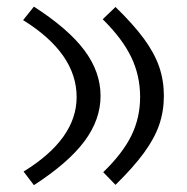

<svg xmlns="http://www.w3.org/2000/svg" viewBox="-20 -541 549 564"><path d="M79.6 -521.5Q180.7 -456.5 228 -393.1Q275.4 -329.6 275.4 -259.3Q275.4 -189.5 228 -126Q180.7 -62.5 79.6 2.9L49.3 -37.1Q205.1 -132.8 205.1 -255.9Q205.1 -384.3 47.9 -481.9ZM319.3 -520.5Q372.1 -469.2 403.1 -426.8Q434.1 -384.3 447.8 -344.2Q461.4 -304.2 461.4 -259.3Q461.4 -214.8 447.8 -174.8Q434.1 -134.8 403.1 -92.3Q372.1 -49.8 319.3 2L283.2 -35.2Q340.3 -90.3 366 -142.8Q391.6 -195.3 391.6 -255.9Q391.6 -319.3 365.2 -373.8Q338.9 -428.2 281.7 -484.4Z"/></svg>

Font: Pinar-FD Regular
Style: FD-Regular
Weight: 400
Designer: Amin Abedi
Version: Version 3.000